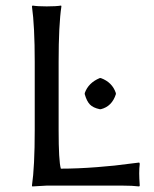

<svg xmlns="http://www.w3.org/2000/svg" viewBox="-20 -668 555 691"><path d="M285 -329V-333Q298 -370 339 -387H343Q384 -372 397 -333V-329Q383 -285 343 -275H339Q315 -280 303.5 -292Q292 -304 285 -329ZM191 -445V-200Q191 -88 199 -61Q259 -61 329.5 -66.5Q400 -72 440 -78L481 -83L483 -79Q481 -63 481 -44Q481 -28 483 0L481 3Q457 0 421 0H148L96 3L95 0Q105 -68 105 -200V-445Q105 -574 95 -645L97 -648Q115 -645 148 -645Q182 -645 200 -648L201 -645Q191 -579 191 -445Z"/></svg>

Font: Libertinus Sans
Style: Regular
Weight: 400
Designer: Philipp H. Poll
Foundry: Khaled Hosny
Version: Version 6.1